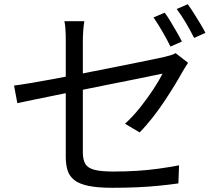

<svg xmlns="http://www.w3.org/2000/svg" viewBox="-20 -856 1040 912"><path d="M762.3 -795.8Q775.3 -778.5 790.1 -753.9Q804.9 -729.3 819.3 -704.3Q833.8 -679.3 844 -658.8L789.8 -634.7Q775.1 -665.1 752.1 -704.9Q729.2 -744.7 709.2 -773.1ZM871.9 -835.9Q885.5 -817.5 901.1 -792.6Q916.7 -767.7 931.6 -743.2Q946.6 -718.7 955.8 -699.9L902 -675.8Q885.8 -708.6 863.2 -746.9Q840.6 -785.2 819.4 -813.2ZM292.4 -111.1Q292.4 -133.8 292.4 -176Q292.4 -218.3 292.4 -271.3Q292.4 -324.2 292.4 -381.5Q292.4 -438.7 292.4 -493.2Q292.4 -547.6 292.4 -592.1Q292.4 -636.7 292.4 -663.2Q292.4 -678.1 292 -693.9Q291.6 -709.7 290.3 -725.3Q288.9 -740.8 285.9 -755.2H380.5Q377.1 -733.4 375.3 -709.3Q373.5 -685.1 373.5 -663.2Q373.5 -637.3 373.5 -595Q373.5 -552.6 373.5 -501Q373.5 -449.4 373.5 -395.3Q373.5 -341.2 373.5 -290.2Q373.5 -239.2 373.5 -198.2Q373.5 -157.3 373.5 -132.2Q373.5 -98.3 385 -78.1Q396.5 -58 427.9 -49.6Q459.3 -41.2 518.6 -41.2Q577.1 -41.2 629.2 -44.5Q681.2 -47.7 731.1 -54.5Q780.9 -61.3 830.5 -70.7L827.3 15.2Q782.8 21.5 733.9 26.3Q685 31.2 630.3 33.6Q575.6 36 513.2 36Q443.6 36 399.9 26.8Q356.2 17.7 332.9 -0.8Q309.6 -19.2 301 -46.7Q292.4 -74.3 292.4 -111.1ZM873.2 -557.7Q868 -550 861 -538.6Q853.9 -527.2 848.4 -517.7Q831.2 -486.7 808.3 -449.2Q785.4 -411.8 758.9 -372.1Q732.3 -332.4 702.8 -295Q673.3 -257.6 643.4 -226.9L573.9 -268.3Q611.6 -302.6 646.7 -346.8Q681.8 -391 709.5 -433.5Q737.3 -476.1 752.1 -506.2Q745.5 -505 711.1 -497.8Q676.7 -490.6 623.6 -479.9Q570.4 -469.2 505.7 -456.4Q441.1 -443.5 374.2 -429.9Q307.3 -416.3 245.7 -403.9Q184 -391.6 136 -381.5Q87.9 -371.4 62.3 -366L46.7 -449.6Q74.3 -453 122 -460.9Q169.7 -468.8 230.5 -480Q291.3 -491.2 357.7 -504.3Q424 -517.3 488.6 -530Q553.2 -542.7 609.2 -554.1Q665.3 -565.6 705.2 -573.7Q745.1 -581.9 761.2 -585.7Q777.3 -589.3 791.4 -593.8Q805.4 -598.2 814.1 -603.6Z"/></svg>

Font: Shanggu Sans SC VF
Style: Regular
Weight: 250
Designer: GuiWonder
Version: Version 1.021